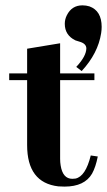

<svg xmlns="http://www.w3.org/2000/svg" viewBox="-20 -691 402 722"><path d="M14.6 -389.6H82V-145.5Q82 -3.9 199.2 9.8Q210.9 10.7 222.7 10.7Q297.9 10.7 326.2 -38.1Q339.8 -62.5 347.7 -102.5L321.3 -106.4Q301.8 -27.3 263.7 -19.5Q257.8 -18.6 252 -18.6Q215.8 -18.6 208 -69.3Q206.1 -81.1 206.1 -93.8V-389.6H335V-415H206.1V-528.3L82 -507.8V-415H14.6ZM362.3 -589.8Q362.3 -650.4 316.4 -667Q303.7 -670.9 290 -670.9Q250 -670.9 231.4 -633.8Q223.6 -618.2 223.6 -601.6Q223.6 -558.6 263.7 -539.1Q271.5 -536.1 279.3 -534.2Q303.7 -527.3 304.7 -509.8Q304.7 -480.5 268.6 -441.4Q267.6 -440.4 266.6 -439.5L287.1 -423.8Q348.6 -490.2 360.4 -566.4Q362.3 -579.1 362.3 -589.8Z"/></svg>

Font: Abhaya Libre ExtraBold
Style: Regular
Weight: 800
Designer: Pushpananda Ekanayake, Sol Matas, Pathum Egodawatta
Foundry: Mooniak
Version: Version 1.050 ; ttfautohint (v1.6)